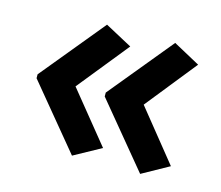

<svg xmlns="http://www.w3.org/2000/svg" viewBox="-72 -647 718 623"><g transform="rotate(15 287.5 -336.0)"><path d="M40 -342V-329L216 -116L307 -166L169 -336L307 -507L216 -556ZM269 -342V-329L445 -116L535 -166L398 -336L535 -507L445 -556Z"/></g></svg>

Font: Noto Sans Malayalam UI SemiBold
Style: Regular
Weight: 600
Designer: Jelle Bosma - Monotype Design Team
Foundry: Monotype Imaging Inc.
Version: Version 2.104